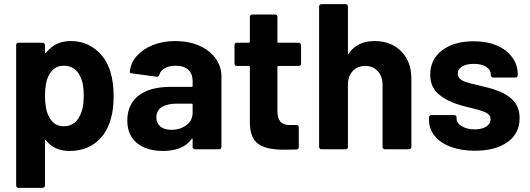

<svg xmlns="http://www.w3.org/2000/svg" viewBox="-20 -720 2555 926"><path d="M58 175V-502Q58 -514 69 -514H185Q190 -514 193.5 -510.5Q197 -507 197 -502V-467Q197 -464 198.5 -463.5Q200 -463 202 -465Q245 -522 321 -522Q389 -522 440 -482.5Q491 -443 512 -375Q528 -324 528 -256Q528 -181 509 -130Q488 -66 437.5 -29Q387 8 316 8Q241 8 202 -43Q200 -45 198.5 -44.5Q197 -44 197 -41V175Q197 180 193.5 183Q190 186 185 186H69Q64 186 61 183Q58 180 58 175ZM216 -158Q227 -135 245 -123Q263 -111 288 -111Q313 -111 332.5 -123Q352 -135 363 -158Q384 -194 384 -258Q384 -320 366 -353Q355 -377 335 -390Q315 -403 288 -403Q238 -403 214 -354Q197 -320 197 -257Q197 -193 216 -158Z M594 -139Q594 -216 648 -258.5Q702 -301 802 -301H905Q909 -301 909 -305V-330Q909 -364 888 -383.5Q867 -403 827 -403Q796 -403 775 -391.5Q754 -380 749 -360Q744 -348 735 -350L617 -366Q604 -368 606 -374Q610 -417 640 -450.5Q670 -484 718 -503Q766 -522 825 -522Q891 -522 941.5 -499.5Q992 -477 1020 -438Q1048 -399 1048 -351V-11Q1048 -7 1045 -3.5Q1042 0 1037 0H921Q916 0 912.5 -3Q909 -6 909 -11V-48Q909 -52 907 -52.5Q905 -53 904 -49Q862 8 767 8Q687 8 640.5 -30Q594 -68 594 -139ZM806 -94Q850 -94 879.5 -117Q909 -140 909 -176V-216Q909 -220 905 -220H832Q785 -220 759.5 -203Q734 -186 734 -154Q734 -126 753 -110Q772 -94 806 -94Z M1185 -128V-397Q1185 -402 1180 -402H1122Q1117 -402 1114 -405Q1111 -408 1111 -413V-502Q1111 -514 1122 -514H1180Q1185 -514 1185 -519V-638Q1185 -643 1188 -646.5Q1191 -650 1196 -650H1307Q1312 -650 1315 -646.5Q1318 -643 1318 -638V-519Q1318 -514 1323 -514H1420Q1425 -514 1428.5 -510.5Q1432 -507 1432 -502V-413Q1432 -408 1428.5 -405Q1425 -402 1420 -402H1323Q1318 -402 1318 -397V-183Q1318 -117 1376 -117H1410Q1421 -117 1421 -106V-11Q1421 0 1410 1Q1385 2 1349 2Q1263 2 1224.5 -26.5Q1186 -55 1185 -128Z M1519 -11V-689Q1519 -694 1522.5 -697Q1526 -700 1530 -700H1646Q1651 -700 1654.5 -697Q1658 -694 1658 -689V-464Q1658 -460 1659.5 -459.5Q1661 -459 1662 -462Q1703 -522 1787 -522Q1866 -522 1915 -472.5Q1964 -423 1964 -341V-11Q1964 -6 1960.5 -3Q1957 0 1952 0H1836Q1832 0 1828.5 -3.5Q1825 -7 1825 -11V-311Q1825 -351 1802 -376.5Q1779 -402 1742 -402Q1704 -402 1681 -377Q1658 -352 1658 -312V-11Q1658 -6 1654.5 -3Q1651 0 1646 0H1530Q1526 0 1522.5 -3.5Q1519 -7 1519 -11Z M2049 -142V-154Q2049 -159 2052.5 -162Q2056 -165 2060 -165H2171Q2176 -165 2179 -162Q2182 -159 2182 -154V-148Q2182 -126 2207.5 -111Q2233 -96 2269 -96Q2304 -96 2325 -109.5Q2346 -123 2346 -145Q2346 -164 2329 -174Q2311 -185 2258 -198Q2191 -213 2158 -228Q2108 -249 2081.5 -280Q2055 -311 2055 -360Q2055 -434 2112.5 -477.5Q2170 -521 2264 -521Q2328 -521 2376 -500.5Q2424 -480 2450.5 -443.5Q2477 -407 2477 -362V-358Q2477 -353 2474 -349.5Q2471 -346 2466 -346H2359Q2354 -346 2350.5 -349.5Q2347 -353 2347 -358V-361Q2347 -384 2324.5 -398Q2302 -412 2265 -412Q2230 -412 2209 -399.5Q2188 -387 2188 -365Q2188 -340 2218 -328Q2239 -319 2282 -310Q2346 -295 2367 -287Q2425 -268 2455.5 -235Q2486 -202 2486 -150Q2486 -76 2427.5 -34.5Q2369 7 2270 7Q2204 7 2153.5 -12Q2103 -31 2076 -65Q2049 -99 2049 -142Z"/></svg>

Font: Barlow GEO Bold
Style: Regular
Weight: 700
Designer: Jeremy Tribby
Foundry: Tribby Type
Version: Version 1.408